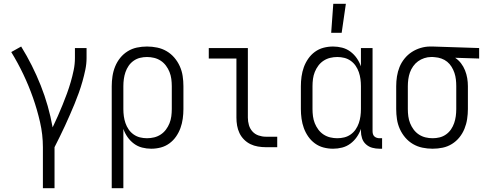

<svg xmlns="http://www.w3.org/2000/svg" viewBox="-20 -772 2540 1007"><path d="M205 215V0Q205 -66 190 -131.5Q175 -197 153 -259.5Q131 -322 102.5 -382Q74 -442 39 -499L91 -528Q151 -431 193.5 -324Q236 -217 256 -104Q270 -133 283 -162.5Q296 -192 308 -221.5Q320 -251 331 -281Q342 -311 351 -342Q360 -373 366.5 -404.5Q373 -436 373 -468V-520H434V-468Q434 -437 427.5 -406Q421 -375 412.5 -345Q404 -315 393.5 -285.5Q383 -256 371 -227Q359 -198 346.5 -169.5Q334 -141 321 -112.5Q308 -84 294 -56Q280 -28 266 0V215Z M566 215V-320Q566 -346 570 -372.5Q574 -399 584 -423.5Q594 -448 610.5 -468.5Q627 -489 649.5 -503Q672 -517 698 -522.5Q724 -528 751 -528Q778 -528 804.5 -522.5Q831 -517 854 -503.5Q877 -490 894.5 -469.5Q912 -449 923 -424.5Q934 -400 938 -373.5Q942 -347 942 -320V-200Q942 -175 938.5 -149.5Q935 -124 926.5 -100.5Q918 -77 903.5 -56Q889 -35 868.5 -20Q848 -5 823.5 1.5Q799 8 773 8Q749 8 725.5 2Q702 -4 682.5 -18.5Q663 -33 649 -53Q635 -73 627 -96V215ZM751 -47Q770 -47 788.5 -51.5Q807 -56 823 -66.5Q839 -77 850.5 -92.5Q862 -108 869 -125.5Q876 -143 878.5 -162Q881 -181 881 -200V-320Q881 -339 878.5 -358Q876 -377 869 -394.5Q862 -412 850.5 -427.5Q839 -443 823 -453.5Q807 -464 788.5 -468.5Q770 -473 751 -473Q732 -473 714 -468.5Q696 -464 680.5 -453Q665 -442 654.5 -426.5Q644 -411 638 -393.5Q632 -376 629.5 -357.5Q627 -339 627 -320V-200Q627 -181 629.5 -162.5Q632 -144 638 -126.5Q644 -109 654.5 -93.5Q665 -78 680.5 -67Q696 -56 714 -51.5Q732 -47 751 -47Z M1374 0Q1354 0 1333 -3.5Q1312 -7 1293.5 -16Q1275 -25 1260 -40Q1245 -55 1236 -74Q1227 -93 1223.5 -113.5Q1220 -134 1220 -155V-465H1075V-520H1280V-155Q1280 -135 1285.5 -116Q1291 -97 1304 -82.5Q1317 -68 1336 -61.5Q1355 -55 1374 -55H1434V0Z M1717 -600 1728 -752H1794L1772 -600ZM1727 8Q1701 8 1676.5 1.5Q1652 -5 1631.5 -20Q1611 -35 1596.5 -56Q1582 -77 1573.5 -100.5Q1565 -124 1561.5 -149.5Q1558 -175 1558 -200V-320Q1558 -345 1561.5 -370.5Q1565 -396 1573.5 -419.5Q1582 -443 1596.5 -464Q1611 -485 1631.5 -500Q1652 -515 1676.5 -521.5Q1701 -528 1727 -528Q1751 -528 1774.5 -522Q1798 -516 1817.5 -501.5Q1837 -487 1851 -467Q1865 -447 1873 -424V-520H1934V-84Q1934 -76 1936 -69Q1938 -62 1943 -57Q1948 -52 1955.5 -49.5Q1963 -47 1970 -47H1984V8H1970Q1951 8 1932.5 3Q1914 -2 1899.5 -15Q1885 -28 1879 -46.5Q1873 -65 1873 -84V-96Q1865 -73 1851 -53Q1837 -33 1817.5 -18.5Q1798 -4 1774.5 2Q1751 8 1727 8ZM1749 -47Q1768 -47 1786 -51.5Q1804 -56 1819.5 -67Q1835 -78 1845.5 -93.5Q1856 -109 1862 -126.5Q1868 -144 1870.5 -162.5Q1873 -181 1873 -200V-320Q1873 -339 1870.5 -357.5Q1868 -376 1862 -393.5Q1856 -411 1845.5 -426.5Q1835 -442 1819.5 -453Q1804 -464 1786 -468.5Q1768 -473 1749 -473Q1730 -473 1711.5 -468.5Q1693 -464 1677 -453.5Q1661 -443 1649.5 -427.5Q1638 -412 1631 -394.5Q1624 -377 1621.5 -358Q1619 -339 1619 -320V-200Q1619 -181 1621.5 -162Q1624 -143 1631 -125.5Q1638 -108 1649.5 -92.5Q1661 -77 1677 -66.5Q1693 -56 1711.5 -51.5Q1730 -47 1749 -47Z M2249 8Q2222 8 2195.5 2.5Q2169 -3 2146 -16.5Q2123 -30 2105.5 -50.5Q2088 -71 2077 -95.5Q2066 -120 2062 -146.5Q2058 -173 2058 -200V-320Q2058 -346 2062 -371.5Q2066 -397 2075.5 -420.5Q2085 -444 2101.5 -464.5Q2118 -485 2139.5 -499Q2161 -513 2186 -520.5Q2211 -528 2236 -528H2250L2493 -520V-465L2367 -469Q2385 -457 2398 -440Q2411 -423 2419 -403Q2427 -383 2430.5 -362Q2434 -341 2434 -320V-200Q2434 -174 2430 -147.5Q2426 -121 2416 -96.5Q2406 -72 2389.5 -51.5Q2373 -31 2350.5 -17Q2328 -3 2302 2.5Q2276 8 2249 8ZM2249 -47Q2268 -47 2286 -51.5Q2304 -56 2319.5 -67Q2335 -78 2345.5 -93.5Q2356 -109 2362 -126.5Q2368 -144 2370.5 -162.5Q2373 -181 2373 -200V-320Q2373 -338 2371 -355.5Q2369 -373 2363.5 -389.5Q2358 -406 2348.5 -421.5Q2339 -437 2325.5 -448Q2312 -459 2295 -465Q2278 -471 2261 -472L2250 -473H2241Q2223 -473 2205 -467Q2187 -461 2172.5 -450.5Q2158 -440 2147 -424.5Q2136 -409 2130 -392Q2124 -375 2121.5 -356.5Q2119 -338 2119 -320V-200Q2119 -181 2121.5 -162Q2124 -143 2131 -125.5Q2138 -108 2149.5 -92.5Q2161 -77 2177 -66.5Q2193 -56 2211.5 -51.5Q2230 -47 2249 -47Z"/></svg>

Font: Iosevka SS18 Light
Style: Regular
Weight: 300
Monospace: yes
Designer: Belleve Invis
Foundry: Belleve Invis
Version: Version 25.1.1; ttfautohint (v1.8.4)